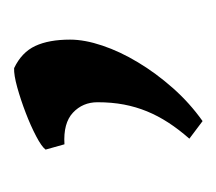

<svg xmlns="http://www.w3.org/2000/svg" viewBox="-38 -120 318 283"><g transform="rotate(-90 121.5 22.0)"><path d="M205.1 -34.2Q205.1 -12.7 196.3 13.4Q187.5 39.6 171.6 65.9Q155.8 92.3 133.8 117.2Q111.8 142.1 85 161.1L59.1 141.6Q72.8 126 82.8 110.6Q92.8 95.2 99.4 79.1Q106 63 109.4 45.2Q112.8 27.3 112.8 6.3Q112.8 -15.6 97.4 -30Q82 -44.4 50.8 -42.5L43 -70.3Q47.4 -76.2 62.7 -84.2Q78.1 -92.3 97.2 -99.6Q116.2 -106.9 134.8 -112.1Q153.3 -117.2 163.1 -116.7Q186.5 -105.5 195.8 -85.4Q205.1 -65.4 205.1 -34.2Z"/></g></svg>

Font: Gentium Book Basic
Style: Regular
Weight: 400
Designer: J. Victor Gaultney and Annie Olsen
Foundry: SIL International
Version: Version 1.102; 2013; Maintenance release